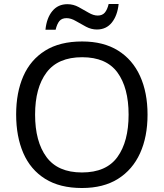

<svg xmlns="http://www.w3.org/2000/svg" viewBox="-20 -933 821 963"><path d="M720 -358Q720 -247 682.5 -164.5Q645 -82 572 -36Q499 10 391 10Q280 10 206.5 -36Q133 -82 97 -165Q61 -248 61 -359Q61 -469 97 -551Q133 -633 206.5 -679Q280 -725 392 -725Q499 -725 572 -679.5Q645 -634 682.5 -551.5Q720 -469 720 -358ZM156 -358Q156 -223 213 -145.5Q270 -68 391 -68Q513 -68 569 -145.5Q625 -223 625 -358Q625 -493 569 -569.5Q513 -646 392 -646Q271 -646 213.5 -569.5Q156 -493 156 -358ZM208 -784Q214 -843 242.5 -877.5Q271 -912 318 -912Q348 -912 374.5 -897.5Q401 -883 425 -869Q449 -855 470 -855Q493 -855 505.5 -869.5Q518 -884 525 -913H575Q569 -855 541 -820Q513 -785 466 -785Q438 -785 411.5 -799Q385 -813 360.5 -827.5Q336 -842 314 -842Q290 -842 278 -827.5Q266 -813 259 -784Z"/></svg>

Font: Noto Sans Mende Kikakui
Style: Regular
Weight: 400
Designer: Monotype Design Team
Foundry: Monotype Imaging Inc.
Version: Version 2.003; ttfautohint (v1.8.4.7-5d5b)